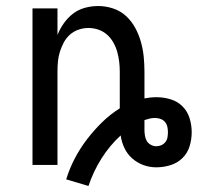

<svg xmlns="http://www.w3.org/2000/svg" viewBox="-20 -548 657 638"><path d="M274 70 200 48Q211 12 228.5 -21.5Q246 -55 269 -85Q292 -115 319 -141.5Q346 -168 378 -188V-310Q378 -327 376 -343.5Q374 -360 369.5 -376Q365 -392 356.5 -407Q348 -422 335.5 -433Q323 -444 307 -449.5Q291 -455 274 -455Q257 -455 241 -449.5Q225 -444 212.5 -433Q200 -422 192 -407Q184 -392 179 -376Q174 -360 172.5 -343.5Q171 -327 171 -310V0H88V-520H171V-432Q179 -452 192 -470.5Q205 -489 222.5 -502.5Q240 -516 262 -522Q284 -528 306 -528Q331 -528 355.5 -520Q380 -512 398.5 -495Q417 -478 429 -456Q441 -434 448 -409.5Q455 -385 457.5 -360Q460 -335 460 -310V-221Q470 -223 480 -224Q490 -225 500 -225Q524 -225 547 -218Q570 -211 586.5 -194.5Q603 -178 610 -155Q617 -132 617 -109Q617 -85 610 -62Q603 -39 586 -22.5Q569 -6 546 1Q523 8 499 8Q477 8 456.5 0.5Q436 -7 419.5 -21.5Q403 -36 393.5 -56Q384 -76 381 -98Q344 -64 317 -21Q290 22 274 70ZM499 -62Q508 -62 516 -65.5Q524 -69 529.5 -76Q535 -83 536.5 -91.5Q538 -100 538 -109Q538 -118 536 -127Q534 -136 528 -143Q522 -150 513 -153Q504 -156 495 -156Q486 -156 477.5 -154Q469 -152 460 -149V-148Q460 -140 460 -132.5Q460 -125 460 -117Q460 -108 461.5 -98Q463 -88 467.5 -80Q472 -72 481 -67Q490 -62 499 -62Z"/></svg>

Font: Iosevka Meiseki Sans
Style: Regular
Weight: 400
Monospace: yes
Designer: Belleve Invis
Foundry: Belleve Invis
Version: Version 11.2.6; ttfautohint (v1.8.4)